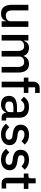

<svg xmlns="http://www.w3.org/2000/svg" viewBox="1450 -2230 792 3731"><g transform="rotate(90 1845.5 -364.0)"><path d="M393 -86H389Q382 -67 370.5 -49Q359 -31 341.5 -17.5Q324 -4 299.5 4Q275 12 243 12Q162 12 117.5 -40Q73 -92 73 -189V-520H182V-203Q182 -82 282 -82Q303 -82 323 -87.5Q343 -93 358.5 -104Q374 -115 383.5 -132Q393 -149 393 -172V-520H502V0H393Z M658 0V-520H767V-434H772Q780 -454 791.5 -472Q803 -490 819.5 -503.5Q836 -517 858.5 -524.5Q881 -532 911 -532Q964 -532 1005 -506Q1046 -480 1065 -426H1068Q1082 -470 1122 -501Q1162 -532 1225 -532Q1303 -532 1346 -479.5Q1389 -427 1389 -330V0H1280V-317Q1280 -377 1257 -407.5Q1234 -438 1184 -438Q1163 -438 1144 -432.5Q1125 -427 1110.5 -416Q1096 -405 1087 -388Q1078 -371 1078 -349V0H969V-317Q969 -438 874 -438Q854 -438 834.5 -432.5Q815 -427 800 -416Q785 -405 776 -388Q767 -371 767 -349V0Z M1567 -431H1488V-520H1567V-606Q1567 -669 1600 -704.5Q1633 -740 1699 -740H1785V-651H1676V-520H1785V-431H1676V0H1567Z M2261 0Q2218 0 2195 -24.5Q2172 -49 2167 -87H2162Q2147 -38 2107 -13Q2067 12 2010 12Q1929 12 1885.5 -30Q1842 -72 1842 -143Q1842 -221 1898.5 -260Q1955 -299 2064 -299H2158V-343Q2158 -391 2132 -417Q2106 -443 2051 -443Q2005 -443 1976 -423Q1947 -403 1927 -372L1862 -431Q1888 -475 1935 -503.5Q1982 -532 2058 -532Q2159 -532 2213 -485Q2267 -438 2267 -350V-89H2322V0ZM2041 -71Q2092 -71 2125 -93.5Q2158 -116 2158 -154V-229H2066Q1953 -229 1953 -159V-141Q1953 -106 1976.5 -88.5Q2000 -71 2041 -71Z M2594 12Q2520 12 2470 -14Q2420 -40 2383 -86L2453 -150Q2482 -115 2517.5 -95.5Q2553 -76 2600 -76Q2648 -76 2671.5 -94.5Q2695 -113 2695 -146Q2695 -171 2678.5 -188.5Q2662 -206 2621 -211L2573 -217Q2493 -227 2447.5 -263.5Q2402 -300 2402 -372Q2402 -410 2416 -439.5Q2430 -469 2455.5 -489.5Q2481 -510 2516.5 -521Q2552 -532 2595 -532Q2665 -532 2709.5 -510Q2754 -488 2789 -449L2722 -385Q2702 -409 2669.5 -426.5Q2637 -444 2595 -444Q2550 -444 2528.5 -426Q2507 -408 2507 -379Q2507 -349 2526 -334Q2545 -319 2587 -312L2635 -306Q2721 -293 2760.5 -255.5Q2800 -218 2800 -155Q2800 -117 2785.5 -86.5Q2771 -56 2744 -34Q2717 -12 2679 0Q2641 12 2594 12Z M3082 12Q3008 12 2958 -14Q2908 -40 2871 -86L2941 -150Q2970 -115 3005.5 -95.5Q3041 -76 3088 -76Q3136 -76 3159.5 -94.5Q3183 -113 3183 -146Q3183 -171 3166.5 -188.5Q3150 -206 3109 -211L3061 -217Q2981 -227 2935.5 -263.5Q2890 -300 2890 -372Q2890 -410 2904 -439.5Q2918 -469 2943.5 -489.5Q2969 -510 3004.5 -521Q3040 -532 3083 -532Q3153 -532 3197.5 -510Q3242 -488 3277 -449L3210 -385Q3190 -409 3157.5 -426.5Q3125 -444 3083 -444Q3038 -444 3016.5 -426Q2995 -408 2995 -379Q2995 -349 3014 -334Q3033 -319 3075 -312L3123 -306Q3209 -293 3248.5 -255.5Q3288 -218 3288 -155Q3288 -117 3273.5 -86.5Q3259 -56 3232 -34Q3205 -12 3167 0Q3129 12 3082 12Z M3548 0Q3491 0 3462 -29.5Q3433 -59 3433 -113V-431H3352V-520H3396Q3423 -520 3433.5 -532Q3444 -544 3444 -571V-662H3542V-520H3651V-431H3542V-89H3643V0Z"/></g></svg>

Font: IBM Plex Sans Devanagari Medium
Style: Regular
Weight: 500
Designer: Mike Abbink, Paul van der Laan, Pieter van Rosmalen, Erin McLaughlin
Foundry: Bold Monday
Version: Version 1.1